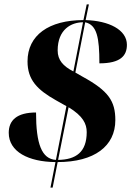

<svg xmlns="http://www.w3.org/2000/svg" viewBox="-20 -780 601 879"><path d="M234 -38 211 79H221L244 -38C412 -38 508 -111 508 -230C508 -317 477 -364 358 -429L325 -448L370 -678C424 -666 435 -608 435 -490C532 -490 561 -525 561 -575C561 -644 478 -685 372 -688L387 -760H377L362 -688C204 -688 106 -619 106 -499C106 -414 151 -369 236 -321L284 -294L236 -48C171 -52 145 -121 145 -265C57 -265 20 -229 20 -172C20 -85 111 -39 234 -38ZM360 -678 316 -453C269 -477 244 -505 244 -549C244 -646 307 -678 360 -678ZM246 -48 294 -289C360 -249 377 -213 377 -175C377 -84 328 -49 246 -48Z"/></svg>

Font: Noto Serif Display ExtraBold
Style: Italic
Weight: 800
Italic angle: -12°
Designer: Monotype Design Team
Foundry: Monotype Imaging Inc.
Version: Version 2.009